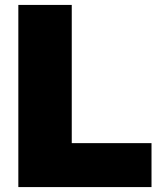

<svg xmlns="http://www.w3.org/2000/svg" viewBox="-20 -760 640 780"><path d="M54.5 0V-740H271.5V-178.5H595.5V0Z"/></svg>

Font: Encode Sans SC Condensed Thin Black
Style: Regular
Weight: 900
Version: Version 3.002